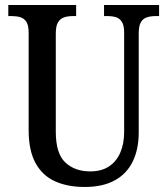

<svg xmlns="http://www.w3.org/2000/svg" viewBox="-20 -734 666 764"><path d="M317 10Q249 10 199 -12.5Q149 -35 121.5 -85Q94 -135 94 -216V-604Q94 -633 85 -647Q76 -661 61 -665.5Q46 -670 27 -670H13V-714H283V-670H270Q250 -670 235 -665Q220 -660 211 -645.5Q202 -631 202 -600V-210Q202 -123 240 -87.5Q278 -52 339 -52Q384 -52 414 -72Q444 -92 459 -127.5Q474 -163 474 -209V-604Q474 -633 465 -647Q456 -661 441.5 -665.5Q427 -670 407 -670H394V-714H613V-670H599Q580 -670 564.5 -665Q549 -660 540.5 -645.5Q532 -631 532 -600V-207Q532 -141 508.5 -92Q485 -43 437 -16.5Q389 10 317 10Z"/></svg>

Font: Noto Serif Khmer Condensed Medium
Style: Regular
Weight: 500
Width: 3
Designer: Danh Hong and the Monotype Design Team
Foundry: Monotype Imaging Inc.
Version: Version 2.004